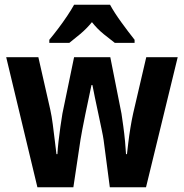

<svg xmlns="http://www.w3.org/2000/svg" viewBox="-20 -837 772 806"><path d="M415 -249Q413 -264 406.5 -294.5Q400 -325 392.5 -361Q385 -397 378 -429.5Q371 -462 368 -480H364Q360 -461 353 -427.5Q346 -394 338.5 -358.5Q331 -323 325.5 -293Q320 -263 318 -251L288 -51H137L6 -597H141L191 -377Q197 -350 201.5 -315.5Q206 -281 210 -247.5Q214 -214 217 -190H221Q222 -211 225.5 -242Q229 -273 233.5 -304.5Q238 -336 242 -360L291 -597H443L490 -360Q493 -340 497.5 -307.5Q502 -275 505 -243Q508 -211 509 -190H513Q515 -207 518.5 -237Q522 -267 527.5 -300.5Q533 -334 539 -361L594 -597H726L593 -51H441ZM442 -817Q460 -784 489 -744Q518 -704 545 -670V-657H462Q442 -672 415 -694Q388 -716 366 -744Q343 -716 316 -693.5Q289 -671 271 -657H187V-670Q203 -689 223.5 -716Q244 -743 262 -770Q280 -797 291 -817Z"/></svg>

Font: Noto Sans Tamil UI Condensed
Style: Bold
Weight: 700
Width: 3
Designer: Jelle Bosma - Monotype Design Team
Foundry: Monotype Imaging Inc.
Version: Version 2.004; ttfautohint (v1.8.4.7-5d5b)